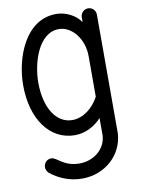

<svg xmlns="http://www.w3.org/2000/svg" viewBox="-89 -637 682 925"><g transform="rotate(-10 252.0 -174.5)"><path d="M240 -59C161 -59 109 -142 109 -265C109 -361 151 -502 251 -502C314 -502 370 -434 370 -349V-150C342 -97 292 -59 240 -59ZM70 142C70 159 81 169 83 171C122 203 176 227 238 227C350 227 438 147 444 42V-539C444 -559 428 -576 407 -576C387 -576 370 -559 370 -539V-515C347 -550 299 -576 251 -576C98 -576 35 -396 35 -265C35 -99 117 15 240 15C292 15 340 -12 370 -46V40C366 107 306 153 238 153C159 153 135 105 107 105C82 105 70 126 70 142Z"/></g></svg>

Font: LS
Style: Regular
Weight: 400
Designer: BSozoo
Foundry: BSozoo
Version: Version 001.000